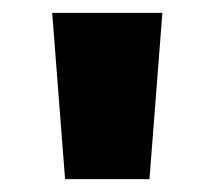

<svg xmlns="http://www.w3.org/2000/svg" viewBox="-20 -818 333 298"><path d="M81 -540 61 -798H232L212 -540Z"/></svg>

Font: Noto Sans Kannada Condensed Black
Style: Regular
Weight: 900
Width: 3
Designer: Jelle Bosma - Monotype Design Team
Foundry: Monotype Imaging Inc.
Version: Version 2.005; ttfautohint (v1.8.4.7-5d5b)